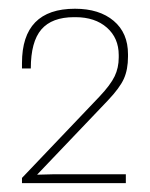

<svg xmlns="http://www.w3.org/2000/svg" viewBox="-20 -805 340 435"><path d="M102.1 -410.2H265.1V-390.1H29.8V-401.9L205.1 -585.9Q230.5 -612.8 239.7 -632.1Q249 -651.4 249 -674.8V-680.2Q249 -718.8 222.2 -742.4Q195.3 -766.1 150.9 -766.1H147.9Q97.7 -766.1 73.7 -738.3Q49.8 -710.4 49.8 -649.9H29.8V-662.1Q29.8 -785.2 149.9 -785.2Q205.1 -785.2 237.5 -757.8Q270 -730.5 270 -682.1V-676.8Q270 -647.5 260.7 -626.7Q251.5 -606 224.1 -577.1L64 -409.2Z"/></svg>

Font: Cooper Hewitt
Style: Thin
Weight: 701
Designer: Village Type and Design LLC
Foundry: Cooper Hewitt Smithsonian Design Museum
Version: 1.000